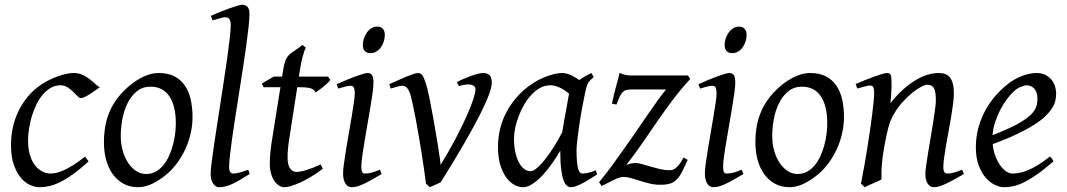

<svg xmlns="http://www.w3.org/2000/svg" viewBox="-20 -762 4458 802"><path d="M397 -397.9Q386.7 -390.6 375.2 -382.3Q363.8 -374 353 -367.4Q342.3 -360.8 332.8 -356.4Q323.2 -352.1 316.9 -352.1Q311.5 -352.1 303.7 -360.4Q295.9 -368.7 285.4 -378.9Q274.9 -389.2 261.7 -397.5Q248.5 -405.8 232.9 -405.8Q210.4 -405.8 191.9 -395Q173.3 -384.3 158.2 -366.2Q143.1 -348.1 131.6 -324.5Q120.1 -300.8 112.5 -275.1Q105 -249.5 101.1 -223.6Q97.2 -197.8 97.2 -174.8Q97.2 -143.1 104.2 -117.7Q111.3 -92.3 124 -74.5Q136.7 -56.6 154.3 -46.9Q171.9 -37.1 192.9 -37.1Q201.7 -37.1 215.3 -40Q229 -43 246.8 -51Q264.6 -59.1 286.6 -72.8Q308.6 -86.4 335 -107.9Q338.9 -102.5 343.3 -97.2Q347.7 -91.8 350.1 -87.9Q312 -53.2 281.7 -32Q251.5 -10.7 226.8 0.7Q202.1 12.2 182.4 16.1Q162.6 20 145 20Q128.4 20 107.9 11.7Q87.4 3.4 69.1 -17.1Q50.8 -37.6 38.3 -71.8Q25.9 -106 25.9 -157.2Q25.9 -189.9 32.7 -224.9Q39.6 -259.8 54.9 -293.2Q70.3 -326.7 95 -356.9Q119.6 -387.2 155.8 -411.1Q169.4 -419.9 186 -428.2Q202.6 -436.5 220.5 -442.9Q238.3 -449.2 255.6 -453.1Q272.9 -457 288.1 -457Q309.6 -457 326.4 -448.7Q343.3 -440.4 356.4 -429.9Q369.6 -419.4 379.6 -409.9Q389.6 -400.4 397 -397.9Z M714.4 -246.1Q714.4 -320.8 687 -360.4Q659.7 -399.9 609.4 -399.9Q574.2 -399.9 550.3 -379.6Q526.4 -359.4 511.7 -328.6Q497.1 -297.9 490.7 -262Q484.4 -226.1 484.4 -194.8Q484.4 -162.1 492.4 -133.1Q500.5 -104 514.9 -82.3Q529.3 -60.5 548.6 -47.9Q567.9 -35.2 590.3 -35.2Q612.8 -35.2 630.6 -45.2Q648.4 -55.2 662.4 -72Q676.3 -88.9 686 -110.6Q695.8 -132.3 702.1 -155.8Q708.5 -179.2 711.4 -202.6Q714.4 -226.1 714.4 -246.1ZM784.2 -272.9Q784.2 -240.2 776.9 -206.8Q769.5 -173.3 755.4 -141.8Q741.2 -110.4 720.5 -81.8Q699.7 -53.2 672.4 -30.8Q659.7 -20.5 645.5 -11.2Q631.3 -2 616.7 5.1Q602.1 12.2 586.9 16.1Q571.8 20 557.1 20Q522.9 20 496.3 5.6Q469.7 -8.8 451.4 -33.9Q433.1 -59.1 423.6 -93.5Q414.1 -127.9 414.1 -168Q414.1 -203.1 419.9 -235.6Q425.8 -268.1 439 -298.3Q452.1 -328.6 474.1 -356.4Q496.1 -384.3 528.3 -410.2Q553.2 -429.7 583 -443.4Q612.8 -457 643.1 -457Q681.2 -457 708 -443.4Q734.9 -429.7 751.7 -405.3Q768.6 -380.9 776.4 -347.2Q784.2 -313.5 784.2 -272.9Z M1022.9 -35.2Q999 -20 980.7 -9.5Q962.4 1 947.5 7.6Q932.6 14.2 919.9 17.1Q907.2 20 895 20Q881.3 20 870.6 5.4Q859.9 -9.3 859.9 -38.1Q859.9 -50.3 863.5 -79.6Q867.2 -108.9 873 -149.4Q878.9 -189.9 886.5 -238.5Q894 -287.1 901.9 -337.9Q909.7 -388.7 917.2 -438.5Q924.8 -488.3 930.7 -531.2Q936.5 -574.2 940.2 -607.2Q943.8 -640.1 943.8 -657.2Q943.8 -668.5 941.7 -675Q939.5 -681.6 936 -684.8Q932.6 -688 928 -689Q923.3 -689.9 918.9 -689.9Q915 -689.9 906.5 -687.7Q897.9 -685.5 889.6 -683.1Q879.9 -680.2 868.2 -676.8L860.8 -695.8Q881.3 -705.1 902.1 -713.4Q922.9 -721.7 940.7 -728Q958.5 -734.4 972.2 -738.3Q985.8 -742.2 992.2 -742.2Q1005.9 -742.2 1013.9 -733.4Q1022 -724.6 1022 -702.1Q1022 -683.1 1018.3 -649.4Q1014.6 -615.7 1008.8 -572.5Q1002.9 -529.3 995.1 -479.7Q987.3 -430.2 979.5 -379.4Q971.7 -328.6 963.9 -279.5Q956.1 -230.5 950.2 -188.5Q944.3 -146.5 940.7 -114.5Q937 -82.5 937 -65.9Q937 -49.3 941.7 -43.2Q946.3 -37.1 954.1 -37.1Q965.3 -37.1 980.2 -41Q995.1 -44.9 1017.1 -53.2Z M1328.1 -57.1Q1304.2 -38.6 1280.3 -24.2Q1256.3 -9.8 1234.9 0Q1213.4 9.8 1196 14.9Q1178.7 20 1168 20Q1155.8 20 1144.8 12.7Q1133.8 5.4 1125.2 -7.6Q1116.7 -20.5 1111.8 -38.6Q1106.9 -56.6 1106.9 -78.1Q1106.9 -87.4 1107.4 -96.7Q1107.9 -106 1108.6 -116Q1109.4 -126 1110.6 -137.2Q1111.8 -148.4 1113.8 -162.1L1151.4 -397.9H1081.1L1073.7 -413.1L1123 -441.9H1158.2L1161.1 -459Q1164.1 -479 1167.2 -492.2Q1170.4 -505.4 1174.6 -514.2Q1178.7 -522.9 1183.6 -528.6Q1188.5 -534.2 1194.8 -539.1L1244.1 -574.2L1257.8 -562Q1254.4 -557.6 1250.5 -546.4Q1247.1 -536.6 1242.4 -518.6Q1237.8 -500.5 1232.9 -470.2L1228.5 -441.9H1350.1L1359.9 -428.2Q1355 -421.4 1346.4 -413.3Q1337.9 -405.3 1328.6 -397.9Q1319.3 -390.6 1310.8 -384.5Q1302.2 -378.4 1297.9 -376Q1294.9 -382.8 1289.8 -387Q1284.7 -391.1 1275.9 -393.6Q1267.1 -396 1254.2 -397Q1241.2 -397.9 1223.1 -397.9H1221.7L1187 -173.8Q1185.5 -164.6 1184.3 -154.1Q1183.1 -143.6 1182.4 -134Q1181.6 -124.5 1181.4 -116.2Q1181.2 -107.9 1181.2 -103Q1181.2 -72.8 1192.1 -58.3Q1203.1 -43.9 1216.8 -43.9Q1233.9 -43.9 1258.5 -51.3Q1283.2 -58.6 1319.8 -75.2Z M1574.2 -35.2Q1551.3 -21.5 1533 -11.2Q1514.6 -1 1499.5 6.1Q1484.4 13.2 1472.2 16.6Q1460 20 1449.2 20Q1432.6 20 1422.9 4.6Q1413.1 -10.7 1413.1 -37.1Q1413.1 -51.8 1416.7 -78.9Q1420.4 -106 1425.8 -138.9Q1431.2 -171.9 1437.5 -207.8Q1443.8 -243.7 1449.2 -276.1Q1454.6 -308.6 1458.3 -334Q1461.9 -359.4 1461.9 -371.1Q1461.9 -382.3 1460.4 -388.9Q1459 -395.5 1456.5 -398.7Q1454.1 -401.9 1450.2 -402.8Q1446.3 -403.8 1441.9 -403.8Q1438 -403.8 1429.9 -402.1Q1421.9 -400.4 1413.6 -397.9Q1404.3 -395.5 1393.1 -392.1L1386.2 -410.2Q1406.7 -419.4 1427 -428Q1447.3 -436.5 1464.8 -442.9Q1482.4 -449.2 1495.6 -453.1Q1508.8 -457 1515.1 -457Q1528.8 -457 1534.4 -447.8Q1540 -438.5 1540 -416Q1540 -401.9 1536.4 -374.3Q1532.7 -346.7 1526.9 -312.5Q1521 -278.3 1514.6 -241Q1508.3 -203.6 1502.4 -169.4Q1496.6 -135.3 1492.9 -107.7Q1489.3 -80.1 1489.3 -65.9Q1489.3 -50.8 1492.4 -43.9Q1495.6 -37.1 1503.9 -37.1Q1519 -37.1 1533 -41Q1546.9 -44.9 1566.9 -53.2ZM1587.4 -616.2Q1587.4 -602.5 1583.3 -589.1Q1579.1 -575.7 1571.3 -564.7Q1563.5 -553.7 1552.2 -546.9Q1541 -540 1527.3 -540Q1512.2 -540 1503.9 -548.8Q1495.6 -557.6 1495.6 -574.2Q1495.6 -587.4 1500 -600.8Q1504.4 -614.3 1512.2 -625.5Q1520 -636.7 1531 -643.8Q1542 -650.9 1555.7 -650.9Q1570.8 -650.9 1579.1 -641.8Q1587.4 -632.8 1587.4 -616.2Z M2034.2 -416Q2034.2 -400.4 2023.4 -369.6Q2012.7 -338.9 1987.8 -289.1Q1962.9 -239.3 1922.1 -168.2Q1881.3 -97.2 1821.3 -1Q1816.9 1.5 1811 4.2Q1805.2 6.8 1798.8 9.5Q1792.5 12.2 1786.1 15.1Q1779.8 18.1 1774.9 20L1759.3 4.9Q1755.9 -22.5 1751 -56.4Q1746.1 -90.3 1740.5 -126.2Q1734.9 -162.1 1728.5 -198.2Q1722.2 -234.4 1716.3 -266.1Q1710.4 -297.9 1704.8 -323.2Q1699.2 -348.6 1695.3 -363.8Q1691.4 -377 1687 -384.8Q1682.6 -392.6 1678 -397Q1673.3 -401.4 1668.9 -402.6Q1664.6 -403.8 1660.2 -403.8Q1655.3 -403.8 1647.5 -402.1Q1639.6 -400.4 1631.8 -397.9Q1623 -395.5 1612.3 -392.1L1606 -410.2Q1626.5 -419.4 1645.5 -428Q1664.6 -436.5 1680.2 -442.9Q1695.8 -449.2 1707.5 -453.1Q1719.2 -457 1725.1 -457Q1732.4 -457 1737.5 -453.9Q1742.7 -450.7 1746.8 -443.4Q1751 -436 1755.1 -424.1Q1759.3 -412.1 1764.2 -395Q1767.6 -382.3 1773.2 -355.5Q1778.8 -328.6 1784.9 -294.9Q1791 -261.2 1797.4 -224.9Q1803.7 -188.5 1808.8 -156.7Q1814 -125 1817.1 -102.3Q1820.3 -79.6 1820.3 -73.2Q1856.4 -131.8 1883.8 -184.1Q1911.1 -236.3 1929.4 -277.6Q1947.8 -318.8 1957 -347.7Q1966.3 -376.5 1966.3 -389.2Q1966.3 -398.9 1958 -404.1Q1949.7 -409.2 1936 -409.2Q1927.7 -409.2 1917.7 -407.5Q1907.7 -405.8 1897 -401.9L1888.2 -418.9Q1901.9 -426.3 1917.7 -433.1Q1933.6 -439.9 1948.7 -445.3Q1963.9 -450.7 1976.8 -453.9Q1989.7 -457 1998 -457Q2015.1 -457 2024.7 -448.2Q2034.2 -439.5 2034.2 -416Z M2328.6 -210.4Q2332 -232.4 2336.2 -256.1Q2340.3 -279.8 2344.5 -301.8Q2348.6 -323.7 2351.8 -342Q2355 -360.4 2356.9 -371.1Q2349.6 -377 2340.8 -383.1Q2332 -389.2 2322 -394.3Q2312 -399.4 2301 -402.6Q2290 -405.8 2278.3 -405.8Q2255.9 -405.8 2236.1 -394.8Q2216.3 -383.8 2199.5 -365.7Q2182.6 -347.7 2169.2 -324.5Q2155.8 -301.3 2146.5 -276.6Q2137.2 -252 2132.1 -228Q2127 -204.1 2127 -185.1Q2127 -153.3 2132.3 -127.9Q2137.7 -102.5 2147 -84.5Q2156.2 -66.4 2168.9 -56.6Q2181.6 -46.9 2196.3 -46.9Q2208 -46.9 2224.9 -61.8Q2241.7 -76.7 2260 -100.3Q2278.3 -124 2296.4 -153.1Q2314.5 -182.1 2328.6 -210.4ZM2474.1 -33.2Q2431.6 -5.4 2405.5 7.3Q2379.4 20 2365.2 20Q2356.4 20 2348.4 13.9Q2340.3 7.8 2334 -9Q2327.6 -25.9 2324 -55.7Q2320.3 -85.4 2320.3 -132.8Q2307.6 -110.4 2289.3 -83.7Q2271 -57.1 2250 -33.9Q2229 -10.7 2206.8 4.6Q2184.6 20 2164.1 20Q2147.9 20 2129.6 10.7Q2111.3 1.5 2095.9 -18.8Q2080.6 -39.1 2070.3 -71Q2060.1 -103 2060.1 -148.9Q2060.1 -187.5 2069.1 -224.4Q2078.1 -261.2 2096.2 -294.9Q2114.3 -328.6 2140.4 -358.2Q2166.5 -387.7 2201.2 -411.1Q2214.4 -419.9 2230.2 -428.2Q2246.1 -436.5 2262.9 -442.9Q2279.8 -449.2 2296.4 -453.1Q2313 -457 2328.1 -457Q2338.4 -457 2348.1 -454.3Q2357.9 -451.7 2366.9 -447.3Q2376 -442.9 2384.3 -437.7Q2392.6 -432.6 2399.9 -427.7Q2411.1 -436 2423.8 -443.1Q2436.5 -450.2 2450.2 -457L2460 -439.9Q2451.7 -433.1 2446.3 -427.7Q2440.9 -422.4 2436.8 -415.3Q2432.6 -408.2 2429.7 -397.9Q2426.8 -387.7 2423.3 -371.1Q2416 -335.9 2409.4 -299.1Q2402.8 -262.2 2398.2 -229.5Q2393.6 -196.8 2390.9 -171.9Q2388.2 -147 2388.2 -136.2Q2388.2 -108.4 2389.9 -89.4Q2391.6 -70.3 2394.5 -58.8Q2397.5 -47.4 2401.9 -42.2Q2406.2 -37.1 2412.1 -37.1Q2421.9 -37.1 2435.3 -39.8Q2448.7 -42.5 2468.3 -50.8Z M2863.3 -432.1Q2823.2 -388.7 2791 -345.9Q2758.8 -303.2 2728.3 -259Q2697.8 -214.8 2666.3 -168.7Q2634.8 -122.6 2596.2 -73.2Q2597.7 -74.2 2609.4 -77.6Q2621.1 -81.1 2636.2 -81.1Q2646 -81.1 2662.4 -76.4Q2678.7 -71.8 2698.2 -65.9Q2717.8 -60.1 2738 -55.4Q2758.3 -50.8 2776.4 -50.8Q2780.8 -50.8 2787.1 -52Q2793.5 -53.2 2800.8 -58.6Q2808.1 -64 2816.9 -74.7Q2825.7 -85.4 2835.4 -104L2852.5 -94.2Q2838.9 -64 2828.6 -43.9Q2818.4 -23.9 2806.4 -12Q2794.4 0 2778.8 4.9Q2763.2 9.8 2739.3 9.8Q2715.3 9.8 2693.8 4.6Q2672.4 -0.5 2653.3 -6.6Q2634.3 -12.7 2616.9 -17.8Q2599.6 -22.9 2584.5 -22.9Q2576.7 -22.9 2568.4 -20.5Q2560.1 -18.1 2549.6 -13.2Q2539.1 -8.3 2525.4 -1.2Q2511.7 5.9 2493.2 15.1L2482.4 -1Q2506.8 -30.3 2533 -65.7Q2559.1 -101.1 2585.4 -138.4Q2611.8 -175.8 2637.5 -213.1Q2663.1 -250.5 2686 -283.9Q2709 -317.4 2728.5 -344.5Q2748 -371.6 2762.2 -388.2H2615.2Q2603.5 -388.2 2595.5 -386Q2587.4 -383.8 2580.8 -377.2Q2574.2 -370.6 2568.4 -358.2Q2562.5 -345.7 2555.2 -325.2L2536.1 -329.1Q2545.4 -373 2554.4 -404.5Q2563.5 -436 2567.4 -457Q2576.7 -454.6 2587.4 -450.7Q2598.1 -446.8 2615.2 -446.8H2853.5Z M3085.4 -35.2Q3062.5 -21.5 3044.2 -11.2Q3025.9 -1 3010.7 6.1Q2995.6 13.2 2983.4 16.6Q2971.2 20 2960.4 20Q2943.8 20 2934.1 4.6Q2924.3 -10.7 2924.3 -37.1Q2924.3 -51.8 2928 -78.9Q2931.6 -106 2937 -138.9Q2942.4 -171.9 2948.7 -207.8Q2955.1 -243.7 2960.4 -276.1Q2965.8 -308.6 2969.5 -334Q2973.1 -359.4 2973.1 -371.1Q2973.1 -382.3 2971.7 -388.9Q2970.2 -395.5 2967.8 -398.7Q2965.3 -401.9 2961.4 -402.8Q2957.5 -403.8 2953.1 -403.8Q2949.2 -403.8 2941.2 -402.1Q2933.1 -400.4 2924.8 -397.9Q2915.5 -395.5 2904.3 -392.1L2897.5 -410.2Q2918 -419.4 2938.2 -428Q2958.5 -436.5 2976.1 -442.9Q2993.7 -449.2 3006.8 -453.1Q3020 -457 3026.4 -457Q3040 -457 3045.7 -447.8Q3051.3 -438.5 3051.3 -416Q3051.3 -401.9 3047.6 -374.3Q3043.9 -346.7 3038.1 -312.5Q3032.2 -278.3 3025.9 -241Q3019.5 -203.6 3013.7 -169.4Q3007.8 -135.3 3004.2 -107.7Q3000.5 -80.1 3000.5 -65.9Q3000.5 -50.8 3003.7 -43.9Q3006.8 -37.1 3015.1 -37.1Q3030.3 -37.1 3044.2 -41Q3058.1 -44.9 3078.1 -53.2ZM3098.6 -616.2Q3098.6 -602.5 3094.5 -589.1Q3090.3 -575.7 3082.5 -564.7Q3074.7 -553.7 3063.5 -546.9Q3052.2 -540 3038.6 -540Q3023.4 -540 3015.1 -548.8Q3006.8 -557.6 3006.8 -574.2Q3006.8 -587.4 3011.2 -600.8Q3015.6 -614.3 3023.4 -625.5Q3031.2 -636.7 3042.2 -643.8Q3053.2 -650.9 3066.9 -650.9Q3082 -650.9 3090.3 -641.8Q3098.6 -632.8 3098.6 -616.2Z M3435.5 -246.1Q3435.5 -320.8 3408.2 -360.4Q3380.9 -399.9 3330.6 -399.9Q3295.4 -399.9 3271.5 -379.6Q3247.6 -359.4 3232.9 -328.6Q3218.3 -297.9 3211.9 -262Q3205.6 -226.1 3205.6 -194.8Q3205.6 -162.1 3213.6 -133.1Q3221.7 -104 3236.1 -82.3Q3250.5 -60.5 3269.8 -47.9Q3289.1 -35.2 3311.5 -35.2Q3334 -35.2 3351.8 -45.2Q3369.6 -55.2 3383.5 -72Q3397.5 -88.9 3407.2 -110.6Q3417 -132.3 3423.3 -155.8Q3429.7 -179.2 3432.6 -202.6Q3435.5 -226.1 3435.5 -246.1ZM3505.4 -272.9Q3505.4 -240.2 3498 -206.8Q3490.7 -173.3 3476.6 -141.8Q3462.4 -110.4 3441.7 -81.8Q3420.9 -53.2 3393.6 -30.8Q3380.9 -20.5 3366.7 -11.2Q3352.5 -2 3337.9 5.1Q3323.2 12.2 3308.1 16.1Q3293 20 3278.3 20Q3244.1 20 3217.5 5.6Q3190.9 -8.8 3172.6 -33.9Q3154.3 -59.1 3144.8 -93.5Q3135.3 -127.9 3135.3 -168Q3135.3 -203.1 3141.1 -235.6Q3147 -268.1 3160.2 -298.3Q3173.3 -328.6 3195.3 -356.4Q3217.3 -384.3 3249.5 -410.2Q3274.4 -429.7 3304.2 -443.4Q3334 -457 3364.3 -457Q3402.3 -457 3429.2 -443.4Q3456.1 -429.7 3472.9 -405.3Q3489.7 -380.9 3497.6 -347.2Q3505.4 -313.5 3505.4 -272.9Z M4006.3 -35.2Q3961.9 -8.8 3930.9 5.6Q3899.9 20 3881.3 20Q3864.3 20 3854.7 4.6Q3845.2 -10.7 3845.2 -37.1Q3845.2 -45.9 3848.4 -68.6Q3851.6 -91.3 3856.4 -121.6Q3861.3 -151.9 3867.2 -186Q3873 -220.2 3877.9 -251Q3882.8 -281.7 3886 -306.2Q3889.2 -330.6 3889.2 -341.8Q3889.2 -378.9 3881.3 -393.6Q3873.5 -408.2 3852.1 -408.2Q3845.7 -408.2 3829.8 -400.4Q3814 -392.6 3793.9 -377Q3773.9 -361.3 3752.2 -337.9Q3730.5 -314.5 3712.4 -283.2Q3698.7 -259.8 3690.2 -227.1Q3681.6 -194.3 3673.3 -147Q3665.5 -103.5 3663.3 -72.3Q3661.1 -41 3662.1 -12.2Q3655.8 -8.8 3646.2 -4.6Q3636.7 -0.5 3626.7 3.9Q3616.7 8.3 3607.4 12.5Q3598.1 16.6 3592.3 20L3576.2 4.9Q3583 -27.3 3589.6 -64.9Q3596.2 -102.5 3602.3 -140.4Q3608.4 -178.2 3613.8 -215.1Q3619.1 -252 3623 -283Q3627 -314 3629.2 -337.4Q3631.3 -360.8 3631.3 -372.1Q3631.3 -383.3 3630.1 -389.9Q3628.9 -396.5 3626.7 -399.7Q3624.5 -402.8 3621.1 -403.8Q3617.7 -404.8 3613.3 -404.8Q3608.9 -404.8 3600.3 -402.8Q3591.8 -400.9 3583 -398.4Q3572.8 -395.5 3561 -392.1L3554.2 -411.1Q3574.7 -419.9 3595.5 -428.2Q3616.2 -436.5 3634.3 -442.9Q3652.3 -449.2 3665.8 -453.1Q3679.2 -457 3685.1 -457Q3691.9 -457 3695.8 -454.8Q3699.7 -452.6 3701.4 -446.8Q3703.1 -440.9 3703.6 -430.2Q3704.1 -419.4 3704.1 -401.9Q3704.1 -396.5 3703.6 -387.2Q3703.1 -377.9 3702.4 -367.4Q3701.7 -356.9 3700.7 -346.9Q3699.7 -336.9 3699.2 -331.1Q3725.6 -364.3 3752.4 -388.2Q3779.3 -412.1 3805.2 -427.5Q3831.1 -442.9 3855.2 -450Q3879.4 -457 3901.4 -457Q3916.5 -457 3928.5 -452.6Q3940.4 -448.2 3948.2 -438.2Q3956.1 -428.2 3960.2 -411.9Q3964.4 -395.5 3964.4 -372.1Q3964.4 -355 3961.2 -329.6Q3958 -304.2 3953.1 -274.7Q3948.2 -245.1 3942.4 -213.9Q3936.5 -182.6 3931.6 -154.3Q3926.8 -126 3923.6 -102.8Q3920.4 -79.6 3920.4 -65.9Q3920.4 -49.3 3924.8 -43.2Q3929.2 -37.1 3938 -37.1Q3949.2 -37.1 3963.9 -41Q3978.5 -44.9 3999 -53.2Z M4216.3 -381.8Q4200.2 -367.2 4184.8 -346.2Q4169.4 -325.2 4157 -300.8Q4144.5 -276.4 4136.2 -249.8Q4127.9 -223.1 4126 -197.3Q4189.9 -222.2 4227.3 -242.4Q4264.6 -262.7 4283.7 -280.8Q4302.7 -298.8 4308.1 -315.4Q4313.5 -332 4313.5 -349.1Q4313.5 -364.3 4309.6 -375.2Q4305.7 -386.2 4299.3 -392.8Q4293 -399.4 4284.9 -402.6Q4276.9 -405.8 4268.6 -405.8Q4260.7 -405.8 4245.6 -400.1Q4230.5 -394.5 4216.3 -381.8ZM4391.6 -371.1Q4391.6 -357.4 4388.4 -342.3Q4385.3 -327.1 4375.2 -311Q4365.2 -294.9 4347.4 -277.3Q4329.6 -259.8 4300 -241Q4270.5 -222.2 4228 -201.9Q4185.5 -181.6 4126.5 -159.7Q4129.4 -132.3 4137.9 -109.9Q4146.5 -87.4 4158 -71.3Q4169.4 -55.2 4182.9 -46.1Q4196.3 -37.1 4209.5 -37.1Q4219.7 -37.1 4234.4 -39.3Q4249 -41.5 4268.3 -48.8Q4287.6 -56.2 4311.8 -70.3Q4335.9 -84.5 4365.2 -107.9Q4370.6 -105 4374.8 -98.4Q4378.9 -91.8 4380.4 -87.9Q4340.3 -53.2 4309.6 -32Q4278.8 -10.7 4254.6 0.7Q4230.5 12.2 4211.2 16.1Q4191.9 20 4174.3 20Q4158.2 20 4137.7 11Q4117.2 2 4099.1 -17.8Q4081.1 -37.6 4068.6 -69.6Q4056.2 -101.6 4056.2 -147.9Q4056.2 -186 4065.4 -222.9Q4074.7 -259.8 4092 -293.7Q4109.4 -327.6 4134.8 -357.9Q4160.2 -388.2 4192.4 -413.1Q4203.6 -421.9 4217.8 -429.9Q4231.9 -438 4247.3 -444.1Q4262.7 -450.2 4278.6 -453.6Q4294.4 -457 4309.6 -457Q4330.6 -457 4345.9 -449.5Q4361.3 -441.9 4371.6 -429.7Q4381.8 -417.5 4386.7 -402.1Q4391.6 -386.7 4391.6 -371.1Z"/></svg>

Font: Gentium Plus
Style: Italic
Weight: 400
Italic angle: -8°
Designer: J. Victor Gaultney, Annie Olsen, Iska Routamaa
Foundry: SIL International
Version: Version 1.510